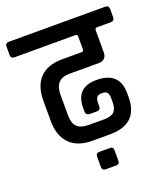

<svg xmlns="http://www.w3.org/2000/svg" viewBox="-160 -718 807 930"><g transform="rotate(-20 243.0 -252.5)"><path d="M302 -34H211Q134 -34 94 -76Q54 -118 54 -193V-298Q54 -374 93.5 -414.5Q133 -455 208 -455H309Q319 -455 319 -467V-531Q319 -543 309 -543H-5Q-24 -543 -24 -562V-605Q-24 -623 -5 -623H491Q510 -623 510 -605V-562Q510 -543 491 -543H420Q409 -543 409 -531V-417Q409 -398 398.5 -387.5Q388 -377 370 -377H217Q142 -377 142 -297V-189Q142 -149 161 -130.5Q180 -112 221 -112H301Q337 -112 352 -127.5Q367 -143 367 -177V-195Q367 -216 360 -225.5Q353 -235 333 -235Q313 -235 306 -225Q299 -215 299 -195V-180Q299 -160 280 -160H250Q235 -160 229 -165Q223 -170 223 -182V-198Q223 -304 329 -304Q448 -304 448 -193V-173Q448 -34 302 -34ZM296 46V99Q296 118 279 118H224Q206 118 206 99V46Q206 28 224 28H279Q296 28 296 46Z"/></g></svg>

Font: Rajdhani SemiBold
Style: Regular
Weight: 600
Designer: Satya Rajpurohit, Jyotish Sonowal
Foundry: Indian Type Foundry
Version: Version 1.201 February 1, 2022